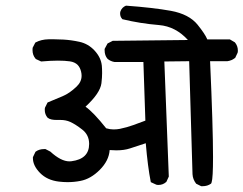

<svg xmlns="http://www.w3.org/2000/svg" viewBox="-20 -701 852 672"><path d="M715.3 -486.8Q725.6 -257.3 725.6 -151.4Q725.6 -78.1 720.7 -63Q720.2 -61.5 719.2 -59.1L718.3 -58.1Q706.1 -49.3 689 -49.3Q687 -49.3 684.1 -49.3L666.5 -58.1Q654.8 -73.2 653.8 -91.3L642.1 -486.8L555.2 -485.8L570.8 -83L562 -64L561 -63.5Q549.8 -53.7 534.7 -53.7Q528.8 -53.7 526.9 -54.7L507.8 -63.5Q497.1 -117.2 490.2 -199.7Q460.9 -190.4 435.1 -181.6Q414.6 -174.8 387.2 -174.8Q376 -174.8 363.8 -175.8Q361.3 -138.7 329.1 -106.4Q297.4 -74.7 261.7 -67.9Q239.7 -63.5 216.3 -63.5Q201.7 -63.5 186 -65.4Q145 -70.3 120.1 -95.7Q95.2 -121.1 95.2 -147.5Q95.2 -148.4 95.2 -150.9L104 -169.4L105 -170.4Q117.2 -179.2 134.3 -179.2Q136.2 -179.2 139.2 -179.2L156.2 -170.4Q193.4 -136.2 223.1 -136.2Q226.6 -136.2 230 -136.7Q292 -144.5 292 -197.3Q292 -228.5 268.1 -247.3Q244.1 -266.1 225.6 -274.4Q210.4 -281.2 191.4 -281.2H177.2Q168.9 -281.2 160.9 -282.7Q152.8 -284.2 146.5 -289.1Q136.7 -300.8 136.7 -316.4Q136.7 -322.8 137.7 -324.7L146.5 -342.3L199.2 -364.3Q223.6 -374.5 248 -397.9Q265.6 -414.6 265.6 -436Q265.6 -443.4 263.7 -450.7Q260.3 -464.8 252 -473.6Q241.7 -483.9 224.4 -486.3Q207 -488.8 182.6 -488.8Q158.2 -488.8 124 -485.8L105 -494.6L104.5 -495.6Q93.8 -507.8 93.8 -525.9Q93.8 -529.3 94.2 -533.7L103.5 -551.8L105 -552.7Q124.5 -563 149.9 -563.5Q155.8 -563.5 159.9 -563.5Q164.1 -563.5 169.4 -563.5Q183.1 -563.5 201.7 -562.5Q229 -561 257.8 -554.7Q289.1 -547.9 311.3 -523.7Q333.5 -499.5 336.4 -471.2Q337.4 -460.4 337.4 -445.3Q337.4 -430.2 335 -409.7Q330.6 -375 279.3 -327.6Q307.1 -308.1 351.6 -252Q365.2 -248 377.2 -248Q389.2 -248 399.4 -250Q425.3 -255.4 446.5 -263.2Q467.8 -271 488.8 -278.8L481.9 -483.9H381.3Q366.7 -486.3 356.4 -495.1Q346.2 -506.8 346.2 -524.9Q346.2 -526.9 346.2 -529.8L356.4 -548.8L374.5 -558.1L637.7 -561Q594.7 -608.4 536.6 -613.3Q470.7 -618.7 408.2 -633.8L407.2 -635.3Q400.4 -642.6 400.4 -653.8Q400.4 -659.2 401.9 -662.1Q404.3 -668.5 408.9 -673.3Q413.6 -678.2 420.9 -681.2Q516.1 -674.3 578.1 -663.1Q641.6 -651.4 671.4 -614.7Q697.8 -582 705.6 -563H784.7L802.2 -552.7Q812.5 -540 812.5 -524.4Q812.5 -518.1 811.5 -516.1L803.2 -498.5Q795.9 -493.2 791.5 -491.2Q783.2 -487.8 775.9 -486.8Z"/></svg>

Font: Bakudai
Style: Medium
Weight: 500
Version: Version 1.48